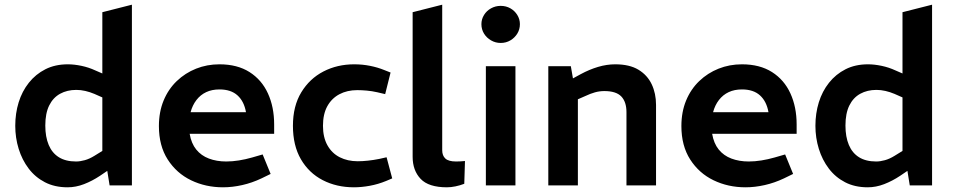

<svg xmlns="http://www.w3.org/2000/svg" viewBox="-20 -790 4061 818"><path d="M268 8Q213 8 171.5 -13.5Q130 -35 102 -72Q74 -109 59.5 -156Q45 -203 45 -254Q45 -307 59.5 -354Q74 -401 103 -437.5Q132 -474 173.5 -495Q215 -516 269 -516Q296 -516 327 -509.5Q358 -503 386 -490L416 -477V-738L542 -770V0H447L437 -62L406 -41Q373 -19 338 -5.5Q303 8 268 8ZM173 -255Q173 -207 187.5 -172.5Q202 -138 231 -120Q260 -102 304 -102Q321 -102 341 -107.5Q361 -113 382 -126L416 -147V-375L382 -390Q363 -398 343.5 -402.5Q324 -407 305 -407Q266 -407 236 -390.5Q206 -374 189.5 -340.5Q173 -307 173 -255Z M930 8Q856 8 794 -22Q732 -52 694.5 -110.5Q657 -169 657 -253Q657 -313 677 -361.5Q697 -410 733 -444.5Q769 -479 815.5 -497.5Q862 -516 915 -516Q991 -516 1043 -483Q1095 -450 1121.5 -392Q1148 -334 1148 -260V-220H788Q795 -179 816 -153Q837 -127 870 -114.5Q903 -102 944 -102Q970 -102 998 -106.5Q1026 -111 1054 -119L1099 -132L1133 -49L1094 -30Q1054 -11 1012 -1.5Q970 8 930 8ZM792 -312H1028Q1020 -358 992 -383.5Q964 -409 915 -409Q883 -409 858.5 -397.5Q834 -386 817 -364Q800 -342 792 -312Z M1488 8Q1414 8 1355 -22.5Q1296 -53 1262 -111.5Q1228 -170 1228 -254Q1228 -338 1263.5 -396.5Q1299 -455 1358 -485.5Q1417 -516 1489 -516Q1524 -516 1556.5 -509.5Q1589 -503 1616 -492L1644 -481L1621 -389L1587 -397Q1565 -402 1543 -404Q1521 -406 1502 -406Q1459 -406 1426 -388.5Q1393 -371 1374.5 -337.5Q1356 -304 1356 -254Q1356 -205 1375 -171Q1394 -137 1427.5 -120Q1461 -103 1504 -103Q1524 -103 1547.5 -105.5Q1571 -108 1596 -113L1627 -120L1651 -30L1625 -19Q1591 -5 1555.5 1.5Q1520 8 1488 8Z M1884 8Q1806 8 1772 -28Q1738 -64 1738 -122V-738L1864 -770V-150Q1864 -127 1877.5 -114.5Q1891 -102 1923 -102Q1931 -102 1941 -102.5Q1951 -103 1961 -104L1958 -7Q1940 0 1920.5 4Q1901 8 1884 8Z M2050 0V-508H2176V0ZM2113 -607Q2091 -607 2072 -618Q2053 -629 2042 -647Q2031 -665 2031 -687Q2031 -708 2042 -726Q2053 -744 2072 -754.5Q2091 -765 2113 -765Q2136 -765 2154.5 -754.5Q2173 -744 2184 -726Q2195 -708 2195 -687Q2195 -665 2184 -647Q2173 -629 2154.5 -618Q2136 -607 2113 -607Z M2316 0V-508H2412L2421 -456L2454 -474Q2491 -494 2528 -505Q2565 -516 2601 -516Q2662 -516 2700 -493Q2738 -470 2756.5 -431Q2775 -392 2775 -343V0H2649V-312Q2649 -356 2627 -379Q2605 -402 2555 -402Q2534 -402 2514.5 -396.5Q2495 -391 2474 -381L2442 -367V0Z M3156 8Q3082 8 3020 -22Q2958 -52 2920.5 -110.5Q2883 -169 2883 -253Q2883 -313 2903 -361.5Q2923 -410 2959 -444.5Q2995 -479 3041.5 -497.5Q3088 -516 3141 -516Q3217 -516 3269 -483Q3321 -450 3347.5 -392Q3374 -334 3374 -260V-220H3014Q3021 -179 3042 -153Q3063 -127 3096 -114.5Q3129 -102 3170 -102Q3196 -102 3224 -106.5Q3252 -111 3280 -119L3325 -132L3359 -49L3320 -30Q3280 -11 3238 -1.5Q3196 8 3156 8ZM3018 -312H3254Q3246 -358 3218 -383.5Q3190 -409 3141 -409Q3109 -409 3084.5 -397.5Q3060 -386 3043 -364Q3026 -342 3018 -312Z M3677 8Q3622 8 3580.5 -13.5Q3539 -35 3511 -72Q3483 -109 3468.5 -156Q3454 -203 3454 -254Q3454 -307 3468.5 -354Q3483 -401 3512 -437.5Q3541 -474 3582.5 -495Q3624 -516 3678 -516Q3705 -516 3736 -509.5Q3767 -503 3795 -490L3825 -477V-738L3951 -770V0H3856L3846 -62L3815 -41Q3782 -19 3747 -5.5Q3712 8 3677 8ZM3582 -255Q3582 -207 3596.5 -172.5Q3611 -138 3640 -120Q3669 -102 3713 -102Q3730 -102 3750 -107.5Q3770 -113 3791 -126L3825 -147V-375L3791 -390Q3772 -398 3752.5 -402.5Q3733 -407 3714 -407Q3675 -407 3645 -390.5Q3615 -374 3598.5 -340.5Q3582 -307 3582 -255Z"/></svg>

Font: REM Medium Medium
Style: Regular
Weight: 500
Version: Version 1.005;gftools[0.9.28]